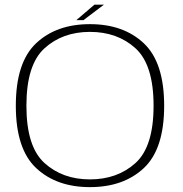

<svg xmlns="http://www.w3.org/2000/svg" viewBox="-20 -782 771 807"><path d="M358 4.5Q499 4.5 584.5 -75.5Q670 -155.5 670 -337.5Q670 -519.5 584.5 -600Q499 -680.5 358 -680.5Q217 -680.5 131.8 -600.2Q46.5 -520 46.5 -337.5Q46.5 -155.5 132 -75.5Q217.5 4.5 358 4.5ZM358 -28Q243 -28 167 -96.8Q91 -165.5 91 -337.5Q91 -510 167 -579Q243 -648 358 -648Q473.5 -648 549.5 -579Q625.5 -510 625.5 -337.5Q625.5 -165.5 549.5 -96.8Q473.5 -28 358 -28ZM301 -697.5H331L417 -762.5H377Z"/></svg>

Font: Anybody SemiExpanded ExtraLight
Style: Regular
Weight: 250
Width: 6
Version: Version 1.113;gftools[0.9.25]